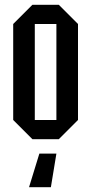

<svg xmlns="http://www.w3.org/2000/svg" viewBox="-20 -580 380 800"><path d="M35 -80V-480L115 -560H225L305 -480V-80L225 0H115ZM125 -80H215V-480H125ZM215 60 192 200H101L144 60Z"/></svg>

Font: Tektur Condensed
Style: Regular
Weight: 400
Width: 3
Designer: Adam Jagosz
Foundry: Adam Jagosz
Version: Version 1.005;gftools[0.9.30]